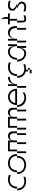

<svg xmlns="http://www.w3.org/2000/svg" viewBox="2180 -2920 890 5290"><g transform="rotate(-90 2625.0 -275.0)"><path d="M75 -250H25C25 -100 125 0 275 0C350 0 400 -25 400 -25V-75C400 -75 325 -50 275 -50C150 -50 75 -125 75 -250ZM75 -250H125C126 -375 200 -450 325 -450C375 -450 450 -425 450 -425V-475C450 -475 400 -500 325 -500C175 -500 75 -400 75 -250Z M525 -250H475C475 -100 575 0 725 0C875 0 975 -100 975 -250H925C925 -125 850 -50 725 -50C600 -50 525 -125 525 -250ZM525 -250H575C575 -375 650 -450 775 -450C900 -450 975 -375 975 -250H1025C1025 -400 925 -500 775 -500C625 -500 525 -400 525 -250Z M1600 -325V-250H1650V-375C1650 -450 1600 -500 1525 -500C1450 -500 1400 -450 1400 -375V-500H1100V-250H1150V-450H1350V-250H1400V-325C1400 -400 1425 -450 1500 -450C1575 -450 1600 -400 1600 -325ZM1050 0H1100V-250H1050ZM1300 0H1350V-250H1300ZM1550 0H1600V-250H1550Z M2250 -325V-250H2300V-375C2300 -450 2250 -500 2175 -500C2100 -500 2050 -450 2050 -375V-500H1750V-250H1800V-450H2000V-250H2050V-325C2050 -400 2075 -450 2150 -450C2225 -450 2250 -400 2250 -325ZM1700 0H1750V-250H1700ZM1950 0H2000V-250H1950ZM2200 0H2250V-250H2200Z M2375 -250H2325C2325 -100 2425 0 2575 0C2675 0 2725 -50 2725 -50V-100C2725 -100 2675 -50 2575 -50C2475 -50 2375 -125 2375 -250ZM2375 -250H2825C2825 -400 2725 -500 2600 -500C2475 -500 2375 -400 2375 -250ZM2429 -300C2447 -395 2514 -450 2600 -450C2686 -450 2753 -395 2771 -300Z M2900 -250H2850V0H2900ZM2900 -250H2950C2950 -400 3050 -450 3150 -450V-500C3025 -500 2950 -425 2950 -300V-500H2900Z M3175 -250H3125C3125 -100 3225 0 3375 0C3450 0 3500 -25 3500 -25V-75C3500 -75 3425 -50 3375 -50C3250 -50 3175 -125 3175 -250ZM3175 -250H3225C3226 -375 3300 -450 3425 -450C3475 -450 3550 -425 3550 -425V-475C3550 -475 3500 -500 3425 -500C3275 -500 3175 -400 3175 -250ZM3250 150H3350V100H3250ZM3300 50H3350V0H3300ZM3350 100H3400V50H3350Z M3625 -250H3575C3575 -100 3675 0 3800 0C3900 0 3950 -75 3950 -200V0H4000V-250H3950C3950 -150 3900 -50 3800 -50C3700 -50 3625 -125 3625 -250ZM3625 -250H3675C3675 -375 3750 -450 3850 -450C3950 -450 4000 -350 4000 -250H4050V-500H4000V-300C4000 -425 3950 -500 3850 -500C3725 -500 3625 -400 3625 -250Z M4200 -300V-500H4150V-250H4200C4200 -375 4250 -450 4350 -450C4450 -450 4500 -375 4500 -250H4550V-300C4550 -425 4475 -500 4375 -500C4275 -500 4200 -425 4200 -300ZM4100 0H4150V-250H4100ZM4450 0H4500V-250H4450Z M4750 0C4800 0 4850 -25 4850 -25V-75C4850 -75 4800 -50 4750 -50C4700 -50 4700 -75 4700 -125V-250H4650V-125C4650 -25 4675 0 4750 0ZM4600 -450H4700V-250H4750V-450H4900V-500H4800V-600L4750 -700V-500H4600Z M5100 -250H5025C5025 -250 5175 -200 5175 -125C5175 -75 5125 -50 5075 -50C5000 -50 4950 -75 4950 -75V-25C4950 -25 5000 0 5075 0C5175 0 5225 -50 5225 -125C5225 -200 5150 -225 5100 -250ZM4975 -375C4975 -300 5050 -275 5100 -250H5175C5175 -250 5025 -300 5025 -375C5025 -425 5075 -450 5125 -450C5200 -450 5250 -425 5250 -425V-475C5250 -475 5200 -500 5125 -500C5025 -500 4975 -450 4975 -375Z"/></g></svg>

Font: LS-VG5000 Light Shifted
Style: Regular
Weight: 400
Designer: Justin Bihan, 2021
Foundry: Justin Bihan, 2021
Version: Version 1.000;Glyphs 3.1.2 (3151)